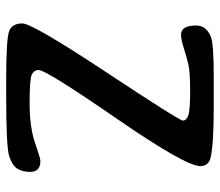

<svg xmlns="http://www.w3.org/2000/svg" viewBox="-66 -662 728 636"><g transform="rotate(90 298.0 -344.0)"><path d="M211.9 -107.9Q211.9 -93.3 226.1 -85.7Q240.2 -78.1 320.8 -78.1Q401.4 -78.1 452.6 -95.9Q503.9 -113.8 513.2 -113.8Q549.3 -113.8 549.3 -80.1Q549.3 -53.2 538.1 -36.4Q526.9 -19.5 495.6 -10Q464.4 -0.5 295.4 -0.5H243.7Q107.4 -0.5 82.5 -10.5Q57.6 -20.5 57.6 -54Q57.6 -87.4 218.5 -330.8Q379.4 -574.2 379.4 -585.7Q379.4 -597.2 362.8 -603.5Q345.7 -609.9 281.7 -609.9Q217.8 -609.9 192.6 -603.8Q167.5 -597.7 138.7 -588.6Q109.9 -579.6 95.2 -579.6Q64.5 -579.6 64.5 -629.9Q64.5 -663.6 102.5 -678.7Q126 -688 231.9 -688H336.9Q457.5 -688 501.5 -677.7Q530.3 -670.9 530.3 -643.6Q530.3 -594.7 371.1 -363.8Q211.9 -132.8 211.9 -107.9Z"/></g></svg>

Font: Averia Libre
Style: Regular
Weight: 400
Version: Version 1.002